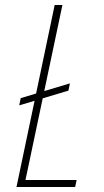

<svg xmlns="http://www.w3.org/2000/svg" viewBox="-20 -749 415 769"><path d="M46 0 199 -729H230L82 -28H287L281 0ZM57 -327 63 -356 260 -415 254 -386Z"/></svg>

Font: Hubot Sans Condensed ExtraLight
Style: Italic
Weight: 200
Width: 3
Italic angle: -12.0243°
Designer: Deni Anggara
Foundry: GitHub, Inc., Subsidiary of Microsoft Corporation
Version: Version 2.000